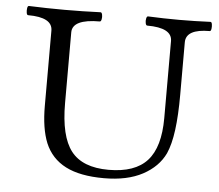

<svg xmlns="http://www.w3.org/2000/svg" viewBox="-50 -721 902 790"><g transform="rotate(5 401.5 -326.5)"><path d="M407 13Q308 13 248.5 -17.5Q189 -48 163 -110Q139 -169 139 -263V-573Q139 -628 38 -628Q33 -628 31.5 -637.5Q30 -647 31.5 -656.5Q33 -666 38 -666Q112 -663 186 -663Q261 -663 334 -666Q339 -666 341 -656.5Q343 -647 341 -637.5Q339 -628 334 -628Q221 -628 221 -573V-281Q221 -144 268 -83.5Q315 -23 423 -23Q532 -23 582.5 -79Q633 -135 633 -255V-573Q633 -628 530 -628Q525 -628 523 -637.5Q521 -647 523 -656.5Q525 -666 530 -666Q595 -663 659 -663Q723 -663 788 -666Q793 -666 794.5 -656.5Q796 -647 794.5 -637.5Q793 -628 788 -628Q690 -628 690 -573V-356Q690 -271 682 -210.5Q674 -150 657 -112Q630 -55 566.5 -21Q503 13 407 13Z"/></g></svg>

Font: Junicode SmExp
Style: Regular
Weight: 400
Width: 6
Designer: Peter S. Baker
Version: Version 2.205; ttfautohint (v1.8.4)